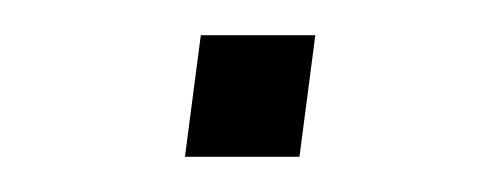

<svg xmlns="http://www.w3.org/2000/svg" viewBox="-20 -343 275 109"><path d="M85 -254 94 -323H159L150 -254Z"/></svg>

Font: Chivo Medium Thin
Style: Italic
Weight: 250
Italic angle: -8.05°
Version: Version 2.002